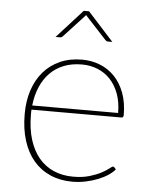

<svg xmlns="http://www.w3.org/2000/svg" viewBox="-52 -746 621 795"><g transform="rotate(5 259.0 -348.5)"><path d="M442.5 -294Q442.5 -338.5 429.8 -373.2Q417 -408 394.8 -432Q372.5 -456 342 -468.5Q311.5 -481 276 -481Q234 -481 200.8 -467.8Q167.5 -454.5 143.5 -430Q119.5 -405.5 104.8 -371Q90 -336.5 85.5 -294ZM453.5 -60.5Q443.5 -48 425.5 -36Q407.5 -24 384.2 -14.8Q361 -5.5 333.8 0.2Q306.5 6 278 6Q227.5 6 186.8 -11.8Q146 -29.5 117.2 -63Q88.5 -96.5 73 -145.2Q57.5 -194 57.5 -256.5Q57.5 -310.5 72.2 -355.2Q87 -400 115 -432.5Q143 -465 183.5 -483Q224 -501 275.5 -501Q315.5 -501 350.2 -487Q385 -473 411 -445.8Q437 -418.5 451.8 -378.5Q466.5 -338.5 466.5 -287Q466.5 -276.5 457.5 -276.5H84Q83.5 -271.5 83.5 -266.8Q83.5 -262 83.5 -256.5Q83.5 -197.5 97.5 -152.5Q111.5 -107.5 137 -77Q162.5 -46.5 198.8 -30.8Q235 -15 279.5 -15Q319 -15 348 -23.8Q377 -32.5 396.5 -43Q416 -53.5 426.8 -62.2Q437.5 -71 440.5 -71Q444.5 -71 447 -68ZM393 -585H374.5Q369 -585 364 -590L279 -682Q278 -683 277.2 -684.2Q276.5 -685.5 275.5 -686.5Q274.5 -685.5 273.5 -684.2Q272.5 -683 271.5 -682L186.5 -590Q181.5 -585 176 -585H157L264 -703H286Z"/></g></svg>

Font: Lato ExtraLight
Style: Regular
Weight: 275
Designer: Lukasz Dziedzic with Adam Twardoch and Botio Nikoltchev
Foundry: tyPoland Lukasz Dziedzic
Version: Version 2.015; 2015-08-06; http://www.latofonts.com/